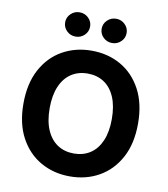

<svg xmlns="http://www.w3.org/2000/svg" viewBox="-100 -1030 982 1124"><g transform="rotate(10 391.0 -468.0)"><path d="M391 9.8Q294.4 9.8 217.1 -34.2Q139.8 -78.1 95 -161.6Q50.2 -245 50.2 -363.3Q50.2 -482.3 95 -566Q139.8 -649.7 217.1 -693.5Q294.4 -737.3 391 -737.3Q487.8 -737.3 564.7 -693.5Q641.7 -649.7 686.6 -566Q731.4 -482.3 731.4 -363.3Q731.4 -244.7 686.6 -161.3Q641.7 -77.8 564.7 -34Q487.8 9.8 391 9.8ZM391 -126.2Q447 -126.2 488.4 -153.5Q529.9 -180.8 552.7 -233.7Q575.6 -286.6 575.6 -363.3Q575.6 -440.4 552.7 -493.6Q529.9 -546.8 488.4 -574.1Q447 -601.4 391 -601.4Q335.4 -601.4 293.8 -574.1Q252.2 -546.8 229.2 -493.6Q206.1 -440.4 206.1 -363.3Q206.1 -286.6 229.2 -233.7Q252.2 -180.8 293.8 -153.5Q335.4 -126.2 391 -126.2ZM499.3 -802Q468.6 -802 446.8 -823.1Q425.1 -844.3 425.1 -874.1Q425.1 -904 446.9 -925.1Q468.6 -946.3 499.4 -946.3Q530.1 -946.3 551.8 -925.1Q573.5 -904 573.5 -874.1Q573.5 -844.2 551.8 -823.1Q530 -802 499.3 -802ZM282.3 -802Q251.6 -802 229.8 -823.1Q208.1 -844.3 208.1 -874.1Q208.1 -904 229.9 -925.1Q251.6 -946.3 282.4 -946.3Q313.1 -946.3 334.8 -925.1Q356.5 -904 356.5 -874.1Q356.5 -844.2 334.8 -823.1Q313 -802 282.3 -802Z"/></g></svg>

Font: GitLab Sans
Style: Regular
Weight: 400
Designer: Rasmus Andersson
Foundry: Modifications by GitLab B.V., manufactured by rsms
Version: Version 4.000;git-c8fb6b7